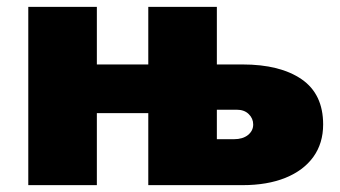

<svg xmlns="http://www.w3.org/2000/svg" viewBox="-20 -540 991 560"><path d="M62.5 0V-520H262.5V0ZM412.5 0V-520H612.5V-134H662.5Q688 -134 703.2 -146.2Q718.5 -158.5 718.5 -177Q718.5 -194.5 705.5 -207.2Q692.5 -220 670.5 -220H541.5L483.5 -210H195.5V-352H687.5Q797 -352 859.8 -308.8Q922.5 -265.5 922.5 -177Q922.5 -122 893.8 -82.2Q865 -42.5 812.2 -21.2Q759.5 0 687.5 0Z"/></svg>

Font: Geologica Cursive Black
Style: Regular
Weight: 900
Designer: Sindre Bremnes, Frode Helland
Foundry: Monokrom Skriftforlag AS
Version: Version 1.010;gftools[0.9.28]